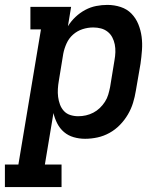

<svg xmlns="http://www.w3.org/2000/svg" viewBox="-61 -558 681 783"><path d="M-41 205V113H14L106 -438H63V-530H229L216 -451Q229 -472 247 -489Q265 -506 286.5 -517.5Q308 -529 331 -533.5Q354 -538 377 -538Q405 -538 431 -529.5Q457 -521 475 -502.5Q493 -484 503 -459.5Q513 -435 516.5 -408.5Q520 -382 518 -354Q516 -326 512 -298L493 -188Q489 -163 481.5 -138.5Q474 -114 460.5 -91Q447 -68 428 -48.5Q409 -29 385.5 -16Q362 -3 336.5 2.5Q311 8 286 8Q262 8 239.5 1.5Q217 -5 200 -19.5Q183 -34 172.5 -54.5Q162 -75 157 -97L122 113H190V205ZM258 -84Q274 -84 289.5 -87.5Q305 -91 319.5 -98.5Q334 -106 346 -117.5Q358 -129 367 -143Q376 -157 380.5 -172.5Q385 -188 388 -203L406 -313Q409 -329 409.5 -345.5Q410 -362 407 -377Q404 -392 397 -405.5Q390 -419 378 -428.5Q366 -438 351 -442Q336 -446 319 -446Q319 -446 319 -446Q319 -446 319 -446Q297 -446 275.5 -439Q254 -432 237 -417Q220 -402 210.5 -381Q201 -360 197 -339L179 -229Q176 -212 175 -195.5Q174 -179 176 -163Q178 -147 183.5 -132Q189 -117 199.5 -105.5Q210 -94 225.5 -89Q241 -84 258 -84Z"/></svg>

Font: Iosevka Slab Semibold Extended
Style: Italic
Weight: 600
Width: 7
Italic angle: -9°
Monospace: yes
Designer: Belleve Invis
Foundry: Belleve Invis
Version: Version 11.1.0; ttfautohint (v1.8.3)